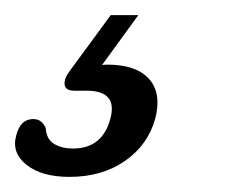

<svg xmlns="http://www.w3.org/2000/svg" viewBox="-65 -28 309 254"><path d="M81.5 -8H118L70 58Q73.5 57.5 77 57.5Q115 57.5 132 76.2Q149 95 140.5 128.5Q131 163.5 100.5 184.8Q70 206 27 206Q-10 206 -30 190Q-50 174 -43.5 151Q-38 129.5 -21 129.5Q-9.5 129.5 -4.5 141.5Q-3.5 156.5 6.8 162.5Q17 168.5 31.5 168.5Q70.5 168.5 81 129Q91 92 49.5 92H33.5Q21.5 92 20.5 84Q19.5 76 27.5 65.5Z"/></svg>

Font: Fraunces 144pt S100
Style: Italic
Weight: 400
Italic angle: -16°
Version: Version 1.000; ttfautohint (v1.8.3)